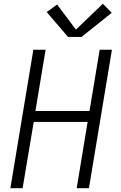

<svg xmlns="http://www.w3.org/2000/svg" viewBox="-20 -999 640 1019"><path d="M35 0 157 -735H222L168 -410H455L509 -735H574L452 0H387L445 -352H159L100 0ZM341 -803 228 -935 283 -975 383 -842 526 -979 573 -931 413 -803Z"/></svg>

Font: Iosevka SS04 Light Extended
Style: Italic
Weight: 300
Width: 7
Italic angle: -9°
Monospace: yes
Designer: Belleve Invis
Foundry: Belleve Invis
Version: Version 19.0.0; ttfautohint (v1.8.4)